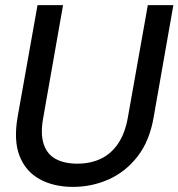

<svg xmlns="http://www.w3.org/2000/svg" viewBox="-20 -720 699 752"><path d="M266 12Q190 12 135 -18.5Q80 -49 56.5 -109.5Q33 -170 49 -262L127 -700H227L149 -257Q138 -196 151 -156Q164 -116 198 -97.5Q232 -79 283 -79Q334 -79 374.5 -98Q415 -117 442.5 -157.5Q470 -198 481 -261L559 -700H659L582 -262Q566 -168 519 -107.5Q472 -47 406 -17.5Q340 12 266 12Z"/></svg>

Font: DM Sans 36pt Medium
Style: Italic
Weight: 500
Italic angle: -10°
Designer: Colophon Foundry, Jonny Pinhorn
Foundry: Colophon Foundry
Version: Version 4.004;gftools[0.9.30]